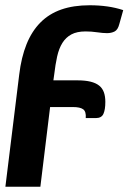

<svg xmlns="http://www.w3.org/2000/svg" viewBox="-32 -543 488 730"><path d="M421.5 -451Q416 -429.5 403.5 -423.2Q391 -417 375 -417Q359.5 -417 337.8 -420.2Q316 -423.5 293.5 -423.5Q260.5 -423.5 239.5 -412.2Q218.5 -401 205.2 -379.8Q192 -358.5 185.2 -328Q178.5 -297.5 174 -259L171 -237.5H263Q292 -237.5 312.2 -232.5Q332.5 -227.5 345 -217.5Q357.5 -207.5 363 -192Q368.5 -176.5 368.5 -155.5Q368.5 -126 361.2 -110Q354 -94 332 -94H294Q296 -119 284.2 -127.5Q272.5 -136 245 -136H158.5L121.5 167H-11.5L41 -259Q49 -325.5 69 -375Q89 -424.5 121.8 -457.5Q154.5 -490.5 201 -506.8Q247.5 -523 309 -523Q344.5 -523 376.2 -518.5Q408 -514 436.5 -504.5Z"/></svg>

Font: Lato Heavy
Style: Italic
Weight: 800
Italic angle: -7°
Designer: Lukasz Dziedzic
Foundry: tyPoland Lukasz Dziedzic
Version: Version 2.007; 2014-02-27